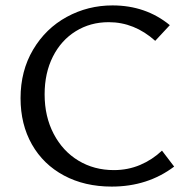

<svg xmlns="http://www.w3.org/2000/svg" viewBox="-20 -684 700 710"><path d="M56 -321Q56 -422 102.5 -500.5Q149 -579 227 -621.5Q305 -664 396 -664Q519 -664 608 -591L554 -533Q477 -602 382 -602Q314 -602 260 -568.5Q206 -535 175.5 -474.5Q145 -414 145 -335Q145 -253 178.5 -189Q212 -125 270 -90Q328 -55 401 -55Q453 -55 498 -74Q543 -93 579 -127L624 -68Q526 6 393 6Q293 6 216.5 -35Q140 -76 98 -150Q56 -224 56 -321Z"/></svg>

Font: Ysabeau Medium
Style: Regular
Weight: 500
Designer: Christian Thalmann (Catharsis Fonts)
Version: Version 0.003